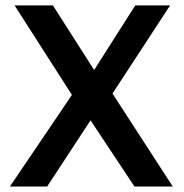

<svg xmlns="http://www.w3.org/2000/svg" viewBox="-20 -680 672 700"><path d="M600.1 -660.2 390.1 -338.9 609.9 0H470.2L310.1 -241.2L151.9 0H16.1L242.2 -334L33.2 -660.2H172.9L323.2 -424.8L473.1 -660.2Z"/></svg>

Font: Human Sans Medium
Style: Regular
Weight: 500
Designer: Tim Radville
Foundry: Continuum
Version: Version 1.000;FEAKit 1.0